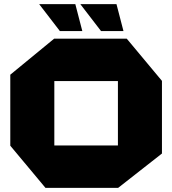

<svg xmlns="http://www.w3.org/2000/svg" viewBox="-20 -913 837 933"><path d="M244 -519V-725H596L767 -520V-519ZM201 0 30 -205V-206H553V0ZM30 -206V-550L243 -725H244V-206ZM553 0V-519H767V-167L554 0ZM471 -762 371 -892V-893H546L580 -762ZM271 -762 171 -892V-893H346L380 -762Z"/></svg>

Font: Foldit ExtraBold
Style: Regular
Weight: 800
Version: Version 1.003